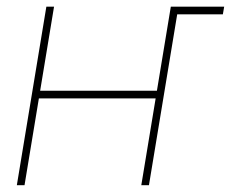

<svg xmlns="http://www.w3.org/2000/svg" viewBox="-20 -542 676 562"><path d="M484.9 -500 488.8 -522.5H636.2L632.3 -500ZM450.2 -276.4 446.3 -253.9H85.9L89.8 -276.4ZM138.2 -522.5 51.8 0H29.3L115.7 -522.5ZM502.4 -522.5 416 0H393.6L480 -522.5Z"/></svg>

Font: Inter 28pt Thin
Style: Italic
Weight: 250
Italic angle: -9.3988°
Designer: Rasmus Andersson
Foundry: rsms
Version: Version 4.001;git-66647c0bb